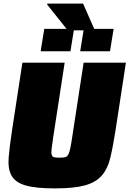

<svg xmlns="http://www.w3.org/2000/svg" viewBox="-20 -1035 717 1063"><path d="M23 0ZM443 -688H677L620 -316Q606 -225 591 -162.5Q576 -100 543 -62.5Q510 -25 449.5 -8.5Q389 8 283 8Q177 8 121 -8.5Q65 -25 44 -62.5Q23 -100 28 -162.5Q33 -225 47 -316L104 -688H338L275 -278Q269 -237 266 -213.5Q263 -190 266 -178.5Q269 -167 279.5 -164.5Q290 -162 309 -162Q329 -162 340 -164.5Q351 -167 357.5 -178.5Q364 -190 369 -213.5Q374 -237 380 -278ZM205 -751ZM205 -751 225 -875H390L370 -751ZM424 -751 444 -875H609L589 -751ZM241 -867ZM355 -867 241 -1010 242 -1015H440L503 -872V-867Z"/></svg>

Font: Azeri Sans Black
Style: Italic
Weight: 900
Designer: Hector Gatti & Omnibus-Type (original fonts) / Cristiano Sobral (main changes and remastering)
Foundry: Omnibus-Type
Version: Version 0.07;August 21, 2020;FontCreator 13.0.0.2681 64-bit;